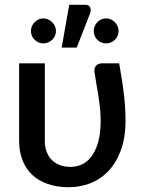

<svg xmlns="http://www.w3.org/2000/svg" viewBox="-20 -775 596 803"><path d="M478.5 -510Q483.5 -478.5 488.5 -449.2Q493.5 -420 497 -391.2Q500.5 -362.5 502.8 -333.2Q505 -304 505 -272Q505 -198.5 485.2 -145.8Q465.5 -93 432.5 -58.8Q399.5 -24.5 356.8 -8.2Q314 8 268 8Q218.5 8 179.8 -5.5Q141 -19 114.5 -44Q88 -69 74 -105Q60 -141 60 -185.5V-510H167.5V-185.5Q167.5 -160 175.2 -139.8Q183 -119.5 197.2 -105.5Q211.5 -91.5 231.2 -84.2Q251 -77 275 -77Q297.5 -77 320 -86.2Q342.5 -95.5 360.5 -118Q378.5 -140.5 389.8 -178Q401 -215.5 401 -272Q401 -297.5 398.2 -322.8Q395.5 -348 391.8 -373Q388 -398 383.2 -423.5Q378.5 -449 375 -474.5Q374 -484 376.5 -491Q379 -498 383.5 -502Q388 -506 393.8 -508Q399.5 -510 405 -510ZM238 -576 269.5 -755H335.5Q351.5 -755 356.8 -745Q362 -735 356.5 -718.5L301 -576ZM476 -645Q476 -634.5 471.8 -625Q467.5 -615.5 460.5 -608.5Q453.5 -601.5 444 -597.5Q434.5 -593.5 424 -593.5Q413 -593.5 403.5 -597.5Q394 -601.5 387 -608.5Q380 -615.5 376 -625Q372 -634.5 372 -645Q372 -656 376 -665.5Q380 -675 387 -682.2Q394 -689.5 403.5 -693.8Q413 -698 424 -698Q434.5 -698 444 -693.8Q453.5 -689.5 460.5 -682.2Q467.5 -675 471.8 -665.5Q476 -656 476 -645ZM214 -645Q214 -634.5 209.8 -625Q205.5 -615.5 198.2 -608.5Q191 -601.5 181.2 -597.5Q171.5 -593.5 161 -593.5Q150.5 -593.5 141.2 -597.5Q132 -601.5 124.8 -608.5Q117.5 -615.5 113.5 -625Q109.5 -634.5 109.5 -645Q109.5 -656 113.5 -665.5Q117.5 -675 124.8 -682.2Q132 -689.5 141.2 -693.8Q150.5 -698 161 -698Q171.5 -698 181.2 -693.8Q191 -689.5 198.2 -682.2Q205.5 -675 209.8 -665.5Q214 -656 214 -645Z"/></svg>

Font: Lato SemiBold
Style: Regular
Weight: 600
Designer: Lukasz Dziedzic with Adam Twardoch and Botio Nikoltchev
Foundry: tyPoland Lukasz Dziedzic
Version: Version 2.015; 2015-08-06; http://www.latofonts.com/